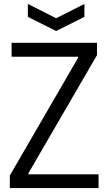

<svg xmlns="http://www.w3.org/2000/svg" viewBox="-20 -958 553 978"><path d="M122 -938 266 -865 410 -938V-872L266 -800L122 -872ZM30 -64 378 -664V-669H39V-740H474V-677L125 -76V-70H482V0H30Z"/></svg>

Font: Encode Sans Condensed
Style: Regular
Weight: 400
Designer: Pablo Impallari, Andres Torresi
Foundry: Pablo Impallari, Andres Torresi
Version: Version 1.000; ttfautohint (v1.00) -l 8 -r 50 -G 200 -x 14 -